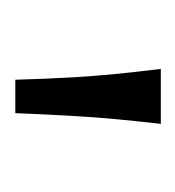

<svg xmlns="http://www.w3.org/2000/svg" viewBox="-9 -612 238 261"><g transform="rotate(90 110.5 -481.0)"><path d="M87.9 -382.3Q86.9 -421.4 84.2 -467Q81.5 -512.7 73.2 -580.1H147.9Q140.1 -512.7 137.5 -467Q134.8 -421.4 133.3 -382.3Z"/></g></svg>

Font: Harmattan
Style: Regular
Weight: 400
Designer: George W. Nuss III and SIL International
Foundry: SIL International
Version: Version 4.000